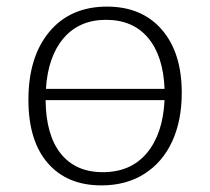

<svg xmlns="http://www.w3.org/2000/svg" viewBox="-20 -553 634 581"><path d="M530 -272Q530 -188 501 -125Q472 -62 417 -27Q362 8 287 8Q183 8 124.5 -59.5Q66 -127 66 -251Q66 -381 129.5 -457Q193 -533 304 -533Q409 -533 469.5 -463.5Q530 -394 530 -272ZM119 -284H478Q474 -384 428 -438.5Q382 -493 301 -493Q220 -493 172.5 -437.5Q125 -382 119 -284ZM478 -250H118Q119 -144 164 -88Q209 -32 291 -32Q376 -32 424.5 -90Q473 -148 478 -250Z"/></svg>

Font: Bitter Pro Light
Style: Regular
Weight: 300
Designer: Sol Matas, and Bitter project Authors
Foundry: Sol Matas
Version: Version 1.010